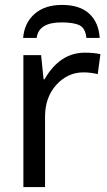

<svg xmlns="http://www.w3.org/2000/svg" viewBox="-20 -760 433 780"><path d="M232 -740Q304 -740 342.5 -704.5Q381 -669 385 -606H331Q327 -645 303.5 -657Q280 -669 230 -669Q137 -669 129 -606H74Q79 -667 120.5 -703.5Q162 -740 232 -740ZM325 -546Q361 -546 388 -540L377 -459Q347 -466 319 -466Q255 -466 209 -415.5Q163 -365 163 -286V0H75V-536H147L157 -438H161Q223 -546 325 -546Z"/></svg>

Font: Advent Sans Logo
Style: Regular
Weight: 400
Designer: Types & Symbols
Foundry: Types & Symbols
Version: Version 1.002